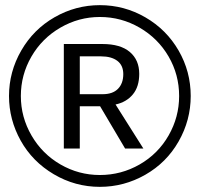

<svg xmlns="http://www.w3.org/2000/svg" viewBox="-20 -718 776 746"><path d="M721 -345Q721 -251 674 -168.5Q627 -86 544.5 -39Q462 8 368 8Q272 8 189 -41Q106 -90 60.5 -171.5Q15 -253 15 -345Q15 -439 62.5 -521.5Q110 -604 192 -651Q274 -698 368 -698Q463 -698 545 -650.5Q627 -603 674 -521.5Q721 -440 721 -345ZM676 -345Q676 -428 635 -498.5Q594 -569 522.5 -610.5Q451 -652 368 -652Q286 -652 214.5 -610.5Q143 -569 102 -498Q61 -427 61 -345Q61 -263 102.5 -191.5Q144 -120 215 -79Q286 -38 368 -38Q451 -38 522.5 -79Q594 -120 635 -191.5Q676 -263 676 -345ZM466 -141 369 -305H290V-141H228V-547H378Q448 -547 484.5 -516Q521 -485 521 -431Q521 -381 496 -351Q471 -321 429 -312L537 -141ZM459 -430Q459 -464 436 -481.5Q413 -499 373 -499H290V-352H379Q418 -352 438.5 -373Q459 -394 459 -430Z"/></svg>

Font: TharLon
Style: Regular
Weight: 400
Designer: Sai Zin Di Di Zone
Foundry: Sai Zin Di Di Zone, Sun Tun
Version: Version 1.003 September 27 2012